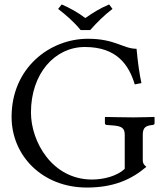

<svg xmlns="http://www.w3.org/2000/svg" viewBox="-20 -832 733 862"><path d="M375 -658C203 -658 32 -527 32 -307C32 -134 169 10 370 10C488 10 569 -25 637 -83C626 -92 621 -100 621 -111V-227C621 -262 637 -268 666 -271C671 -272 674 -274 674 -279V-305L672 -307C672 -307 614 -305 579 -305C540 -305 453 -307 453 -307L451 -305V-279C451 -274 455 -271 459 -271L485 -269C525 -266 540 -258 540 -227V-74C506 -42 447 -26 393 -26C215 -26 119 -195 119 -327C119 -502 226 -621 361 -621C506 -621 559 -539 585 -453L615 -459C606 -501 600 -541 593 -613C533 -613 497 -658 375 -658ZM342 -697H385C415 -731 447 -763 485 -792L470 -812C432 -796 400 -777 363 -751C330 -776 296 -795 257 -812L241 -792C277 -764 312 -734 342 -697Z"/></svg>

Font: Linux Libertine O C
Style: Regular
Weight: 400
Designer: Philipp H. Poll
Foundry: Philipp H. Poll
Version: Version 4.0.3